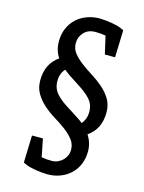

<svg xmlns="http://www.w3.org/2000/svg" viewBox="-136 -859 816 1088"><g transform="rotate(15 272.5 -315.0)"><path d="M451 -590H391L367 -695Q351 -697 336.5 -698.5Q322 -700 308 -700Q264 -700 239.5 -673Q215 -646 215 -611Q215 -577 235 -552Q255 -527 285 -504.5Q315 -482 350 -460Q385 -438 415 -412Q445 -386 465 -353Q485 -320 485 -275Q485 -177 413 -128Q441 -85 441 -35Q441 6 427 40Q413 74 387.5 98.5Q362 123 327 136.5Q292 150 251 150Q213 149 176.5 142.5Q140 136 124 128L106 120L111 -40H175L196 65Q221 70 256 70Q275 70 291.5 62.5Q308 55 320 43Q332 31 339 15Q346 -1 346 -18Q346 -52 326 -77.5Q306 -103 276 -125.5Q246 -148 210.5 -169.5Q175 -191 145 -217.5Q115 -244 95 -277Q75 -310 75 -355Q75 -452 147 -502Q120 -542 120 -595Q120 -637 134.5 -671Q149 -705 174.5 -729Q200 -753 235 -766.5Q270 -780 311 -780Q349 -779 385 -772.5Q421 -766 438 -758L456 -750ZM364 -181Q390 -210 390 -253Q390 -276 383 -294Q376 -312 362 -327.5Q348 -343 327 -359Q306 -375 277 -393Q248 -411 228 -425Q208 -439 197 -449Q170 -422 170 -377Q170 -354 176.5 -336Q183 -318 197 -302Q211 -286 232 -270Q253 -254 283 -236Q312 -217 332.5 -204Q353 -191 364 -181Z"/></g></svg>

Font: Bitter
Style: Regular
Weight: 400
Designer: Sol Matas
Foundry: Sol Matas
Version: Version 1.001